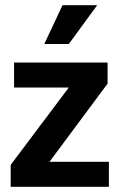

<svg xmlns="http://www.w3.org/2000/svg" viewBox="-20 -717 459 737"><path d="M393 -396 170 -96H398V0H21V-84L244 -381H34V-477H393ZM244 -548H150L220 -697H353Z"/></svg>

Font: Mukta Malar
Style: Bold
Weight: 700
Designer: Aadarsh Rajan, Girish Dalvi, Yashodeep Gholap
Foundry: Ek Type
Version: Version 2.538;PS 1.000;hotconv 16.6.51;makeotf.lib2.5.65220;